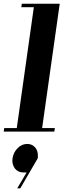

<svg xmlns="http://www.w3.org/2000/svg" viewBox="-20 -712 343 1039"><path d="M0 0 2.9 -19H70.8L163.1 -672.9H95.2L98.1 -691.9H303.2L208 -19H276.9L273.9 0ZM46.9 158.2Q46.9 148.9 47.9 145Q52.2 112.8 76.2 88.9Q98.1 66.9 127.9 66.9Q155.3 66.9 172.9 88.9Q185.1 106 185.1 130.9Q185.1 140.1 184.1 145L89.8 307.1H73.2L124 221.2H106Q77.6 221.2 60.1 199.2Q46.9 179.7 46.9 158.2Z"/></svg>

Font: Hjet
Style: Italic
Weight: 400
Designer: T. Christopher White
Version: Version 1.2